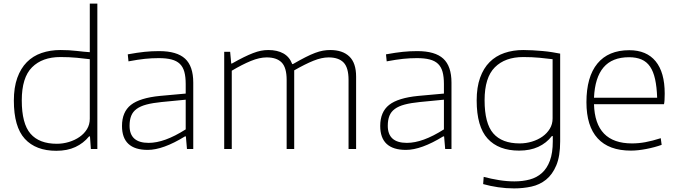

<svg xmlns="http://www.w3.org/2000/svg" viewBox="-20 -828 3769 1067"><path d="M293 10Q179 10 118 -56.5Q57 -123 57 -269Q57 -342 76 -395Q95 -448 129 -482.5Q163 -517 211 -533.5Q259 -550 316 -550Q364 -550 406 -545Q448 -540 479 -538V-808H521V0H485L480 -70H475Q444 -32 399 -11Q354 10 293 10ZM296 -29Q330 -29 363 -39Q396 -49 422 -67Q448 -85 463.5 -110.5Q479 -136 479 -168V-499Q449 -503 406.5 -507Q364 -511 316 -511Q215 -511 158 -454Q101 -397 101 -270Q101 -141 149.5 -85Q198 -29 296 -29Z M801 5Q658 5 658 -128Q658 -206 707.5 -245Q757 -284 869 -295L1012 -308V-361Q1012 -401 1004.5 -428.5Q997 -456 979.5 -473Q962 -490 933 -497.5Q904 -505 862 -505Q823 -505 785 -501Q747 -497 694 -487L690 -526Q745 -536 784 -540Q823 -544 864 -544Q963 -544 1008.5 -502Q1054 -460 1054 -369V0H1019L1013 -70H1008Q886 5 801 5ZM806 -34Q850 -34 901 -52.5Q952 -71 1012 -109V-274L878 -261Q828 -256 794 -247Q760 -238 739 -222.5Q718 -207 709 -184Q700 -161 700 -129Q700 -34 806 -34Z M1226 -540H1259L1265 -475H1269Q1306 -496 1334.5 -510Q1363 -524 1386.5 -533Q1410 -542 1430 -546Q1450 -550 1471 -550Q1521 -550 1555 -531Q1589 -512 1604 -472H1608Q1648 -495 1677.5 -510Q1707 -525 1731 -534Q1755 -543 1775 -546.5Q1795 -550 1815 -550Q1884 -550 1921.5 -514Q1959 -478 1959 -402V0H1917V-384Q1917 -452 1889.5 -480.5Q1862 -509 1806 -509Q1768 -509 1722 -490.5Q1676 -472 1615 -437V0H1573V-384Q1573 -452 1545.5 -480.5Q1518 -509 1462 -509Q1422 -509 1373.5 -489Q1325 -469 1268 -435V0H1226Z M2236 5Q2093 5 2093 -128Q2093 -206 2142.5 -245Q2192 -284 2304 -295L2447 -308V-361Q2447 -401 2439.5 -428.5Q2432 -456 2414.5 -473Q2397 -490 2368 -497.5Q2339 -505 2297 -505Q2258 -505 2220 -501Q2182 -497 2129 -487L2125 -526Q2180 -536 2219 -540Q2258 -544 2299 -544Q2398 -544 2443.5 -502Q2489 -460 2489 -369V0H2454L2448 -70H2443Q2321 5 2236 5ZM2241 -34Q2285 -34 2336 -52.5Q2387 -71 2447 -109V-274L2313 -261Q2263 -256 2229 -247Q2195 -238 2174 -222.5Q2153 -207 2144 -184Q2135 -161 2135 -129Q2135 -34 2241 -34Z M2837 219Q2792 219 2748 212.5Q2704 206 2665 195L2668 155Q2710 166 2753.5 173Q2797 180 2839 180Q2885 180 2924 169.5Q2963 159 2991.5 133.5Q3020 108 3036 65Q3052 22 3052 -43V-72H3047Q3017 -33 2971.5 -12Q2926 9 2865 9Q2751 9 2690 -57.5Q2629 -124 2629 -270Q2629 -343 2648 -396Q2667 -449 2701 -483Q2735 -517 2783 -533.5Q2831 -550 2888 -550Q2912 -550 2939.5 -548.5Q2967 -547 2995 -544.5Q3023 -542 3048 -538Q3073 -534 3093 -530V-42Q3093 40 3071.5 91Q3050 142 3014.5 170.5Q2979 199 2933 209Q2887 219 2837 219ZM2868 -31Q2903 -31 2936 -41Q2969 -51 2994.5 -69Q3020 -87 3035.5 -112.5Q3051 -138 3051 -170V-499Q3021 -503 2978.5 -507Q2936 -511 2888 -511Q2787 -511 2730 -454Q2673 -397 2673 -271Q2673 -142 2721.5 -86.5Q2770 -31 2868 -31Z M3486 9Q3364 9 3301.5 -59Q3239 -127 3239 -260Q3239 -401 3300 -475Q3361 -549 3477 -549Q3573 -549 3623.5 -487.5Q3674 -426 3674 -308Q3674 -287 3673 -272Q3672 -257 3670 -249H3281Q3287 -31 3492 -31Q3529 -31 3567 -38Q3605 -45 3652 -60L3657 -23Q3618 -9 3571 0Q3524 9 3486 9ZM3476 -510Q3382 -510 3334 -453.5Q3286 -397 3281 -285H3632Q3630 -345 3620.5 -388Q3611 -431 3592.5 -458Q3574 -485 3545 -497.5Q3516 -510 3476 -510Z"/></svg>

Font: Encode Sans Wide
Style: Thin
Weight: 100
Designer: Pablo Impallari, Andres Torresi
Foundry: Pablo Impallari, Andres Torresi
Version: Version 1.000; ttfautohint (v1.00) -l 8 -r 50 -G 200 -x 14 -